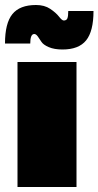

<svg xmlns="http://www.w3.org/2000/svg" viewBox="-20 -748 394 768"><path d="M286 0H50V-500H286ZM0 -574Q0 -655 29.5 -691.5Q59 -728 124 -728Q158 -728 181 -712.5Q204 -697 216 -681.5Q228 -666 235 -666Q246 -666 249.5 -674.5Q253 -683 253 -704H354Q354 -623 324.5 -586.5Q295 -550 230 -550Q197 -550 175 -559.5Q153 -569 145.5 -581Q138 -593 131 -602.5Q124 -612 117 -612Q101 -612 101 -574Z"/></svg>

Font: Fivo Sans Modern ExtBlk
Style: Regular
Weight: 950
Designer: Alexander Slobzheninov
Foundry: Alexander Slobzheninov
Version: 1.0